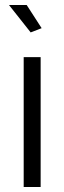

<svg xmlns="http://www.w3.org/2000/svg" viewBox="-20 -750 258 770"><path d="M75 0V-521H143V0ZM16 -730H87L147 -637L103 -620Z"/></svg>

Font: Oxford Sans
Style: Regular
Weight: 400
Designer: Matt McInerney, Pablo Impallari, Rodrigo Fuenzalida
Foundry: Matt McInerney, Pablo Impallari, Rodrigo Fuenzalida
Version: Version 3.000g; ttfautohint (v1.5) -l 8 -r 28 -G 28 -x 14 -D